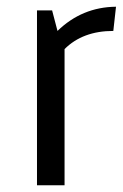

<svg xmlns="http://www.w3.org/2000/svg" viewBox="-20 -551 365 571"><path d="M172 0H90V-520H135L151 -459Q224 -530 325 -531L317 -459Q226 -459 172 -405Z"/></svg>

Font: Strait
Style: Regular
Weight: 400
Width: 3
Designer: Eduardo Rodriguez Tunni
Foundry: Eduardo Rodriguez Tunni
Version: Version 1.001